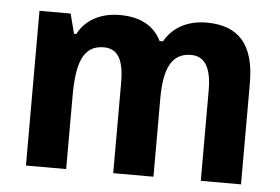

<svg xmlns="http://www.w3.org/2000/svg" viewBox="-44 -616 984 675"><g transform="rotate(5 448.0 -278.0)"><path d="M659 -556C597 -556 542 -531 512 -477H500C475 -528 427 -556 353 -556C291 -556 234 -531 206 -476H198L180 -546H70V0H212V-258C212 -375 234 -438 307 -438C356 -438 378 -400 378 -320V0H520V-275C520 -382 546 -438 615 -438C663 -438 687 -399 687 -320V0H829V-357C829 -495 771 -556 659 -556Z"/></g></svg>

Font: Noto Sans Myanmar SemiCondensed
Style: Bold
Weight: 700
Width: 4
Designer: Monotype Design Team
Foundry: Monotype Imaging Inc.
Version: Version 2.107